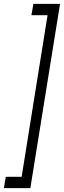

<svg xmlns="http://www.w3.org/2000/svg" viewBox="-89 -760 330 990"><path d="M-59.2 151.7H22.6L156.2 -681.7H73L83.2 -740H220.6L67.5 210H-69Z"/></svg>

Font: Georama
Style: Italic
Weight: 400
Width: 2
Italic angle: -9°
Designer: Jean-Baptiste Levee
Foundry: Production Type
Version: Version 1.000